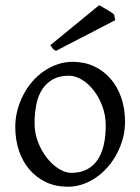

<svg xmlns="http://www.w3.org/2000/svg" viewBox="-20 -708 543 743"><path d="M196.8 -511.2Q188.5 -514.6 184.8 -519.3Q181.2 -523.9 174.8 -533.2L363.8 -688Q368.7 -685.1 377 -680.4Q385.3 -675.8 394 -670.7Q402.8 -665.5 410.2 -660.6Q417.5 -655.8 421.4 -651.9L425.8 -629.9ZM389.2 -222.2Q389.2 -260.7 376.5 -295.7Q363.8 -330.6 343.3 -357.2Q322.8 -383.8 297.4 -399.4Q272 -415 247.1 -415Q210 -415 184.6 -400.9Q159.2 -386.7 143.3 -362.1Q127.4 -337.4 120.6 -303.7Q113.8 -270 113.8 -231Q113.8 -192.4 127.4 -157.5Q141.1 -122.6 162.1 -96.2Q183.1 -69.8 208.3 -54.4Q233.4 -39.1 255.9 -39.1Q290.5 -39.1 315.7 -52Q340.8 -64.9 357.2 -88.9Q373.5 -112.8 381.3 -146.5Q389.2 -180.2 389.2 -222.2ZM463.9 -236.8Q463.9 -204.6 455.6 -173.1Q447.3 -141.6 432.6 -113.8Q418 -85.9 397.5 -62.3Q377 -38.6 352.3 -21.5Q327.6 -4.4 299.8 5.1Q272 14.6 242.2 14.6Q195.8 14.6 158.4 -2.9Q121.1 -20.5 94.5 -51.3Q67.9 -82 53.5 -124.5Q39.1 -167 39.1 -216.8Q39.1 -249 47.1 -280.3Q55.2 -311.5 69.6 -339.6Q84 -367.7 104.2 -391.4Q124.5 -415 149.2 -432.1Q173.8 -449.2 202.1 -459Q230.5 -468.8 261.2 -468.8Q307.1 -468.8 344.5 -451.2Q381.8 -433.6 408.4 -402.6Q435.1 -371.6 449.5 -329.1Q463.9 -286.6 463.9 -236.8Z"/></svg>

Font: GentiumAlt
Style: Regular
Weight: 400
Designer: J. Victor Gaultney
Version: Version 1.02; 2005; OFL release